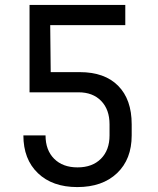

<svg xmlns="http://www.w3.org/2000/svg" viewBox="-20 -750 640 780"><path d="M294 10Q193 10 134 -46.5Q75 -103 75 -200H165Q165 -140 200 -105Q235 -70 295 -70Q355 -70 390 -105Q425 -140 425 -200V-245Q425 -305 391 -340Q357 -375 299 -375H100V-730H489V-648H184L186 -457H304Q405 -457 460 -401.5Q515 -346 515 -245V-200Q515 -103 455.5 -46.5Q396 10 294 10Z"/></svg>

Font: JetBrains Mono
Style: Regular
Weight: 400
Monospace: yes
Designer: Philipp Nurullin, Konstantin Bulenkov
Foundry: JetBrains
Version: Version 2.305